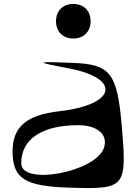

<svg xmlns="http://www.w3.org/2000/svg" viewBox="-20 -955 701 977"><path d="M44 -185C44 -46 106 -7 335 0C618 9 626 0 600 -309C577 -583 543 -627 353 -635C159 -643 155 -640 326 -608C600 -557 573 -422 282 -389C114 -370 44 -309 44 -185ZM88 -124C88 -248 194 -318 379 -318C476 -318 531 -269 509 -203C468 -79 88 -8 88 -124ZM265 -847C265 -794 300 -759 353 -759C406 -759 441 -794 441 -847C441 -900 406 -935 353 -935C300 -935 265 -900 265 -847Z"/></svg>

Font: Venom Sans
Style: Regular
Weight: 400
Version: Version 1.001